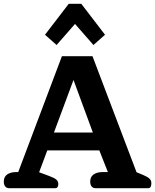

<svg xmlns="http://www.w3.org/2000/svg" viewBox="-23 -991 817 1011"><path d="M214 -808 339 -971H405L530 -808L469 -754L372 -865L275 -754ZM-3 -35Q-3 -60 15 -72.5Q33 -85 63 -85H73L303 -695H464L696 -84L730 -70Q754 -60 764 -50.5Q774 -41 774 -26Q774 0 757 0H481Q467 0 459.5 -9Q452 -18 452 -35Q452 -60 470 -72.5Q488 -85 518 -85H545L500 -199H226L183 -84L237 -64Q264 -54 274 -45Q284 -36 284 -22Q284 0 267 0H26Q12 0 4.5 -9Q-3 -18 -3 -35ZM466 -293 364 -570 261 -293Z"/></svg>

Font: Maitree
Style: Bold
Weight: 700
Designer: CadsonDemak Team
Foundry: CadsonDemak
Version: Version 1.002